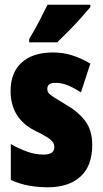

<svg xmlns="http://www.w3.org/2000/svg" viewBox="-20 -837 436 816"><path d="M372 -221Q372 -132 322 -86.5Q272 -41 183 -41Q143 -41 103.5 -48Q64 -55 26 -72V-225Q56 -207 92.5 -193.5Q129 -180 166 -180Q211 -180 211 -212Q211 -221 206.5 -230Q202 -239 184.5 -251Q167 -263 128 -282Q25 -334 25 -451Q25 -528 72 -571Q119 -614 205 -614Q248 -614 286 -602Q324 -590 364 -567L324 -444Q299 -461 271.5 -473Q244 -485 215 -485Q181 -485 181 -459Q181 -450 185.5 -443Q190 -436 207 -425Q224 -414 259 -393Q309 -365 340.5 -325Q372 -285 372 -221ZM364 -807Q350 -790 326.5 -763.5Q303 -737 275.5 -709Q248 -681 223 -657H104V-671Q128 -711 147 -747.5Q166 -784 182 -817H364Z"/></svg>

Font: Noto Sans Tamil UI ExtraCondensed Black
Style: Regular
Weight: 900
Width: 2
Designer: Jelle Bosma - Monotype Design Team
Foundry: Monotype Imaging Inc.
Version: Version 2.004; ttfautohint (v1.8.4.7-5d5b)